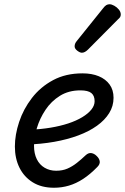

<svg xmlns="http://www.w3.org/2000/svg" viewBox="-20 -864 588 903"><path d="M234 19Q175 19 134 -6.5Q93 -32 71.5 -75.5Q50 -119 50 -175Q50 -230 70 -290.5Q90 -351 130 -403Q170 -455 229.5 -487Q289 -519 368 -519Q412 -519 444.5 -505.5Q477 -492 495.5 -466.5Q514 -441 514 -404Q514 -365 493.5 -332Q473 -299 436 -272.5Q399 -246 348 -227Q297 -208 235 -197Q173 -186 102 -184L122 -254Q172 -256 217.5 -263.5Q263 -271 301 -283.5Q339 -296 367 -313Q395 -330 410 -349Q425 -368 425 -388Q425 -414 409.5 -426.5Q394 -439 358 -439Q303 -439 262 -413.5Q221 -388 194 -347.5Q167 -307 153.5 -262Q140 -217 140 -178Q140 -142 153 -115.5Q166 -89 190 -75Q214 -61 244 -61Q274 -61 297 -71Q320 -81 341 -97.5Q362 -114 383 -134Q396 -146 409.5 -144Q423 -142 434 -131Q447 -119 449 -105.5Q451 -92 438 -79Q404 -44 371 -22.5Q338 -1 304 9Q270 19 234 19ZM365 -616Q356 -616 343.5 -625.5Q331 -635 331 -646Q331 -653 333.5 -659Q336 -665 341 -671L464 -824Q473 -836 480 -840Q487 -844 495 -844Q505 -844 517.5 -837Q530 -830 539 -819Q548 -808 548 -796Q548 -788 544.5 -783Q541 -778 535 -773L394 -631Q379 -616 365 -616Z"/></svg>

Font: Playwrite HR
Style: Regular
Weight: 400
Designer: Veronika Burian, José Scaglione
Foundry: TypeTogether
Version: Version 1.002